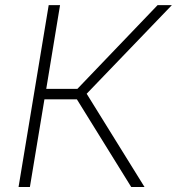

<svg xmlns="http://www.w3.org/2000/svg" viewBox="-20 -748 707 768"><path d="M54.2 0 174.8 -727.5H220.2L165 -392.6H289.6L610.4 -727.5H667.5L326.7 -373L558.1 0H504.9L287.6 -350.6H157.7L99.6 0Z"/></svg>

Font: Inter 18pt ExtraLight
Style: Italic
Weight: 250
Italic angle: -9.3988°
Designer: Rasmus Andersson
Foundry: rsms
Version: Version 4.001;git-66647c0bb